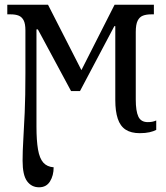

<svg xmlns="http://www.w3.org/2000/svg" viewBox="-20 -556 704 816"><path d="M146 240Q114 240 95 214Q76 188 76 127Q76 87 79 38.5Q82 -10 85 -78Q88 -146 88 -244V-427Q88 -455 80.5 -469.5Q73 -484 59.5 -489.5Q46 -495 25 -495H11V-536H184L326 -258L467 -536H634V-495H623Q602 -495 587.5 -489.5Q573 -484 565 -468Q557 -452 557 -420V-133Q557 -84 568 -60.5Q579 -37 608 -37Q618 -37 626.5 -38.5Q635 -40 644 -44V-4Q633 2 615.5 6Q598 10 574 10Q537 10 514 -5Q491 -20 480.5 -51.5Q470 -83 470 -131V-445H466L320 -169H282L141 -431H135V-18Q135 41 141.5 79Q148 117 164 135Q180 153 208 155Q208 190 192.5 215Q177 240 146 240Z"/></svg>

Font: Noto Serif Condensed
Style: Regular
Weight: 400
Width: 3
Designer: Monotype Design Team
Foundry: Monotype Imaging Inc.
Version: Version 2.015